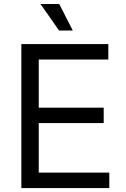

<svg xmlns="http://www.w3.org/2000/svg" viewBox="-20 -950 638 970"><path d="M87.9 0V-727.5H527.3V-649.4H175.8V-406.2H503.9V-328.1H175.8V-78.1H532.2V0ZM278.3 -795.9 184.6 -929.7H279.3L347.7 -795.9Z"/></svg>

Font: Inter
Style: Regular
Weight: 400
Designer: Rasmus Andersson
Foundry: rsms
Version: Version 4.000;git-8c9346024